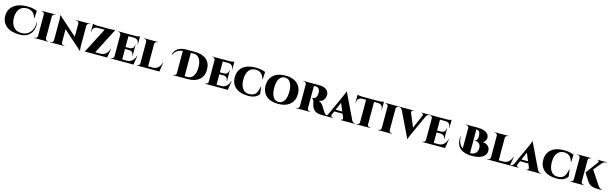

<svg xmlns="http://www.w3.org/2000/svg" viewBox="142 -2735 15164 4770"><g transform="rotate(15 7724.0 -350.0)"><path d="M815 -402Q821 -362 821 -317Q821 -272 809 -224Q771 -73 628 -14Q560 14 478 14Q253 14 131.5 -84Q10 -182 10 -348.5Q10 -515 136 -614.5Q262 -714 478 -714Q628 -714 736 -668L726 -477H717Q665 -664 483 -664Q362 -664 296 -582.5Q230 -501 230 -357Q230 -213 299 -126.5Q368 -40 498 -36Q641 -36 724 -128.5Q807 -221 807 -378Q807 -390 807 -402Z M863 -10Q889 -10 907.5 -28.5Q926 -47 927 -73V-628Q926 -654 907.5 -672Q889 -690 863 -690H850V-700H1209V-690H1196Q1170 -690 1151.5 -672Q1133 -654 1132 -628V-73Q1132 -47 1151 -28.5Q1170 -10 1196 -10H1209V0H850V-10Z M2081 -690Q2056 -690 2038 -672.5Q2020 -655 2019 -630V-114Q2019 -40 2029 0L2032 14H2023L1544 -412V-71Q1544 -35 1575 -18Q1589 -10 1605 -10H1624V0H1258V-10H1277Q1302 -10 1320 -27.5Q1338 -45 1338 -71V-590Q1338 -660 1328 -701L1325 -715H1335L1814 -289V-629Q1813 -655 1795 -672.5Q1777 -690 1752 -690H1733V-700H2099V-690Z M2168 -719Q2183 -713 2220.5 -707Q2258 -701 2273.5 -701Q2289 -701 2289 -701H2634Q2676 -701 2705 -706Q2734 -711 2740 -714V-705L2404 -50H2545Q2618 -50 2674 -98.5Q2730 -147 2753 -232H2763L2725 0H2154V-9L2486 -651H2306Q2246 -650 2212 -615.5Q2178 -581 2178 -521V-513H2168Z M2829 -10Q2855 -10 2873.5 -28.5Q2892 -47 2893 -73V-627Q2892 -659 2866 -678Q2850 -690 2829 -690H2816V-700H3259Q3302 -700 3335.5 -707Q3369 -714 3378 -718V-512H3368V-520Q3368 -600 3310 -632Q3282 -648 3243 -649H3098V-370H3207Q3255 -371 3285 -401.5Q3315 -432 3315 -480V-484H3325V-206H3315V-211Q3315 -258 3285 -288.5Q3255 -319 3208 -320H3098V-51H3221Q3294 -51 3350 -99Q3406 -147 3429 -232H3439L3401 0H2816V-10Z M3495 -10Q3521 -10 3539.5 -28.5Q3558 -47 3559 -73V-627Q3558 -664 3527 -682Q3512 -690 3495 -690H3482V-700H3841V-690H3828Q3802 -690 3783 -671.5Q3764 -653 3764 -627V-51H3887Q3960 -51 4016 -99Q4072 -147 4095 -232H4105L4067 0H3482V-10Z M4800 0H4421V-10H4434Q4460 -10 4478.5 -28.5Q4497 -47 4498 -73V-644Q4393 -633 4339 -585Q4293 -544 4265 -480L4255 -484Q4275 -592 4358.5 -646Q4442 -700 4568 -700H4800Q4988 -700 5093.5 -607.5Q5199 -515 5199 -350Q5199 -185 5093 -92.5Q4987 0 4800 0ZM4703 -50H4780Q4780 -50 4780 -50Q4873 -50 4926 -129.5Q4979 -209 4979 -350Q4979 -491 4926 -570.5Q4873 -650 4780 -650L4703 -648Z M5255 -10Q5281 -10 5299.5 -28.5Q5318 -47 5319 -73V-627Q5318 -659 5292 -678Q5276 -690 5255 -690H5242V-700H5685Q5728 -700 5761.5 -707Q5795 -714 5804 -718V-512H5794V-520Q5794 -600 5736 -632Q5708 -648 5669 -649H5524V-370H5633Q5681 -371 5711 -401.5Q5741 -432 5741 -480V-484H5751V-206H5741V-211Q5741 -258 5711 -288.5Q5681 -319 5634 -320H5524V-51H5647Q5720 -51 5776 -99Q5832 -147 5855 -232H5865L5827 0H5242V-10Z M5913 -351Q5913 -464 5965 -546Q6017 -628 6115.5 -671Q6214 -714 6357 -714Q6500 -714 6608 -668L6598 -477H6589Q6560 -578 6505 -621Q6450 -664 6368 -664Q6257 -664 6195 -582Q6133 -500 6133 -353.5Q6133 -207 6190.5 -123Q6248 -39 6350 -36Q6468 -36 6521 -92Q6571 -144 6599 -292H6607L6631 -110Q6557 14 6351.5 13.5Q6146 13 6029.5 -82.5Q5913 -178 5913 -351Z M7121 -714Q7250 -714 7343.5 -671Q7437 -628 7487 -545.5Q7537 -463 7537 -350Q7537 -179 7426 -82.5Q7315 14 7121 14Q6927 14 6816.5 -82.5Q6706 -179 6706 -350Q6706 -521 6816.5 -617.5Q6927 -714 7121 -714ZM6978.5 -119Q7030 -36 7121.5 -36Q7213 -36 7264.5 -119Q7316 -202 7316 -350Q7316 -498 7264.5 -581Q7213 -664 7121.5 -664Q7030 -664 6978.5 -581Q6927 -498 6927 -350Q6927 -202 6978.5 -119Z M8226 -590Q8242 -555 8242 -517.5Q8242 -480 8234 -451.5Q8226 -423 8209 -395Q8172 -335 8082 -321Q8121 -310 8152 -282Q8185 -254 8214 -204Q8289 -76 8329 -39Q8359 -11 8405 -10V0H8280Q8150 0 8094 -29Q8014 -70 7980 -170Q7971 -199 7964.5 -231Q7958 -263 7953.5 -277.5Q7949 -292 7943 -304.5Q7937 -317 7930 -324Q7918 -336 7902 -342V-352H7918Q7976 -352 8005 -405Q8020 -433 8023.5 -465.5Q8027 -498 8027 -506Q8027 -514 8027 -516Q8020 -648 7913 -648H7869V-73Q7869 -47 7888 -28.5Q7907 -10 7933 -10H7945V0H7586V-10H7599Q7625 -10 7643.5 -28Q7662 -46 7663 -72V-627Q7662 -664 7631 -682Q7616 -690 7599 -690H7586V-700H7977Q8173 -700 8226 -590Z M9096 -10H9104V0H8725V-10H8734Q8756 -10 8767 -23.5Q8778 -37 8778 -48.5Q8778 -60 8773 -73L8734 -166H8520L8480 -73Q8475 -60 8475 -52Q8475 -44 8478.5 -34.5Q8482 -25 8493.5 -17.5Q8505 -10 8518 -10H8527V0H8304V-10H8313Q8336 -10 8358.5 -23.5Q8381 -37 8396 -64L8629 -575Q8682 -687 8686 -724H8695L9012 -65Q9044 -10 9096 -10ZM8542 -216H8713L8629 -416Z M9415 -651V-72Q9416 -46 9434.5 -28Q9453 -10 9479 -10H9492V0H9133V-10H9146Q9172 -10 9190.5 -28Q9209 -46 9210 -71V-651H9111Q9051 -650 9017 -615.5Q8983 -581 8983 -521V-514L8973 -513V-719Q8987 -713 9023.5 -707Q9060 -701 9091 -701H9534Q9565 -701 9601 -707Q9637 -713 9652 -719V-513L9642 -514V-521Q9642 -602 9582 -635Q9553 -650 9513 -651Z M9704 -10Q9730 -10 9748.5 -28.5Q9767 -47 9768 -73V-628Q9767 -654 9748.5 -672Q9730 -690 9704 -690H9691V-700H10050V-690H10037Q10011 -690 9992.5 -672Q9974 -654 9973 -628V-73Q9973 -47 9992 -28.5Q10011 -10 10037 -10H10050V0H9691V-10Z M10840 -690H10831Q10779 -690 10748 -636L10515 -125Q10462 -13 10458 24H10449L10132 -635Q10101 -690 10048 -690H10040V-700H10419V-690H10410Q10389 -690 10378.5 -676.5Q10368 -663 10368 -651Q10368 -639 10372 -627L10515 -284L10664 -627Q10670 -640 10670 -651.5Q10670 -663 10659 -676.5Q10648 -690 10626 -690H10617V-700H10840Z M10842 -10Q10868 -10 10886.5 -28.5Q10905 -47 10906 -73V-627Q10905 -659 10879 -678Q10863 -690 10842 -690H10829V-700H11272Q11315 -700 11348.5 -707Q11382 -714 11391 -718V-512H11381V-520Q11381 -600 11323 -632Q11295 -648 11256 -649H11111V-370H11220Q11268 -371 11298 -401.5Q11328 -432 11328 -480V-484H11338V-206H11328V-211Q11328 -258 11298 -288.5Q11268 -319 11221 -320H11111V-51H11234Q11307 -51 11363 -99Q11419 -147 11442 -232H11452L11414 0H10829V-10Z M12117 16Q11706 16 11706 -321Q11706 -350 11709 -380L11719 -381Q11719 -195 11842 -103V-628Q11841 -655 11822 -672.5Q11803 -690 11778 -690H11765V-700H12073Q12243 -700 12323 -623Q12366 -581 12366 -522Q12366 -457 12323 -413Q12304 -392 12280 -383Q12285 -383 12290 -383Q12358 -383 12415 -336Q12472 -289 12472 -209Q12472 -129 12415 -76Q12318 16 12117 16ZM12151 -486V-516Q12148 -581 12125 -613Q12102 -645 12047 -649V-38Q12137 -39 12187 -86.5Q12237 -134 12237 -211Q12237 -296 12190 -334Q12143 -372 12081 -372V-381Q12102 -381 12116.5 -392.5Q12131 -404 12138 -421Q12151 -458 12151 -486Z M12513 -10Q12539 -10 12557.5 -28.5Q12576 -47 12577 -73V-627Q12576 -664 12545 -682Q12530 -690 12513 -690H12500V-700H12859V-690H12846Q12820 -690 12801 -671.5Q12782 -653 12782 -627V-51H12905Q12978 -51 13034 -99Q13090 -147 13113 -232H13123L13085 0H12500V-10Z M13875 -10H13883V0H13504V-10H13513Q13535 -10 13546 -23.5Q13557 -37 13557 -48.5Q13557 -60 13552 -73L13513 -166H13299L13259 -73Q13254 -60 13254 -52Q13254 -44 13257.5 -34.5Q13261 -25 13272.5 -17.5Q13284 -10 13297 -10H13306V0H13083V-10H13092Q13115 -10 13137.5 -23.5Q13160 -37 13175 -64L13408 -575Q13461 -687 13465 -724H13474L13791 -65Q13823 -10 13875 -10ZM13321 -216H13492L13408 -416Z M13847 -351Q13847 -464 13899 -546Q13951 -628 14049.5 -671Q14148 -714 14291 -714Q14434 -714 14542 -668L14532 -477H14523Q14494 -578 14439 -621Q14384 -664 14302 -664Q14191 -664 14129 -582Q14067 -500 14067 -353.5Q14067 -207 14124.5 -123Q14182 -39 14284 -36Q14402 -36 14455 -92Q14505 -144 14533 -292H14541L14565 -110Q14491 14 14285.5 13.5Q14080 13 13963.5 -82.5Q13847 -178 13847 -351Z M14643 -10Q14669 -10 14687.5 -28.5Q14706 -47 14707 -73V-628Q14706 -654 14687.5 -672Q14669 -690 14643 -690H14630V-700H14989V-690H14976Q14950 -690 14931.5 -672Q14913 -654 14912 -628V-73Q14912 -47 14931 -28.5Q14950 -10 14976 -10H14989V0H14630V-10ZM15448 0H15340Q15156 0 15083 -100Q15053 -140 14998.5 -228.5Q14944 -317 14944 -318L15183 -644Q15190 -654 15190 -662Q15190 -670 15187 -676Q15180 -691 15159 -691H15149V-700H15390V-691H15386Q15319 -691 15276 -642L15107 -438L15341 -86Q15390 -12 15448 -10Z"/></g></svg>

Font: Cinzel Decorative Black
Style: Regular
Weight: 900
Designer: Natanael Gama
Version: Version 1.002;PS 001.002;hotconv 1.0.56;makeotf.lib2.0.21325